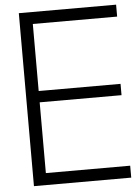

<svg xmlns="http://www.w3.org/2000/svg" viewBox="-57 -885 673 930"><g transform="rotate(-5 279.0 -420.5)"><path d="M70 0V-841H543V-783H133V-457H531V-402H133V-58H543V0Z"/></g></svg>

Font: Matangi Light
Style: Regular
Weight: 400
Version: Version 3.002